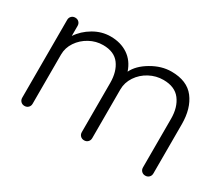

<svg xmlns="http://www.w3.org/2000/svg" viewBox="-95 -736 1102 957"><g transform="rotate(30 456.0 -257.5)"><path d="M834 -313V-30Q834 -17 825.5 -8.5Q817 0 804 0Q791 0 782.5 -8.5Q774 -17 774 -30V-310Q774 -376 742.5 -417.5Q711 -459 645 -459Q603 -459 565.5 -439Q528 -419 505 -384.5Q482 -350 482 -310V-30Q482 -17 473.5 -8.5Q465 0 452 0Q439 0 430.5 -8.5Q422 -17 422 -30V-313Q422 -378 392 -418.5Q362 -459 298 -459Q257 -459 220.5 -439Q184 -419 161.5 -385.5Q139 -352 139 -313V-30Q139 -17 130.5 -8.5Q122 0 109 0Q96 0 87.5 -8.5Q79 -17 79 -30V-478Q79 -491 87.5 -499.5Q96 -508 109 -508Q122 -508 130.5 -499.5Q139 -491 139 -478V-420Q166 -461 212 -488Q258 -515 309 -515Q367 -515 409 -487Q451 -459 469 -405Q490 -449 546 -482Q602 -515 659 -515Q749 -515 791.5 -459.5Q834 -404 834 -313Z"/></g></svg>

Font: Quicksand
Style: Regular
Weight: 400
Designer: Andrew Paglinawan
Foundry: Andrew Paglinawan
Version: Version 3.000